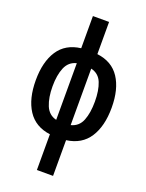

<svg xmlns="http://www.w3.org/2000/svg" viewBox="-181 -846 891 1172"><g transform="rotate(20 265.0 -260.0)"><path d="M212 240V8Q114 -5 66 -79Q18 -153 18 -273Q18 -393 66 -466Q114 -539 212 -551V-760H317V-551Q415 -539 463 -466Q511 -393 511 -273Q511 -153 463 -79Q415 -5 317 8V240ZM127 -273Q127 -200 147.5 -150Q168 -100 218 -88V-456Q168 -444 147.5 -395Q127 -346 127 -273ZM402 -273Q402 -346 382.5 -394.5Q363 -443 312 -455V-88Q363 -101 382.5 -150.5Q402 -200 402 -273Z"/></g></svg>

Font: Noto Sans Mono Condensed SemiBold
Style: Regular
Weight: 600
Width: 3
Designer: Monotype Design Team
Foundry: Monotype Imaging Inc.
Version: Version 2.014